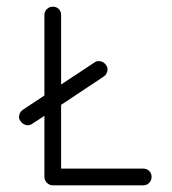

<svg xmlns="http://www.w3.org/2000/svg" viewBox="-20 -555 514 575"><path d="M138 0Q128 0 120.5 -7.5Q113 -15 113 -25V-208L76 -184Q71 -180 63 -180Q53 -180 45 -188Q37 -196 37 -204Q37 -218 48 -226L113 -269V-510Q113 -521 120.5 -528Q128 -535 138 -535Q149 -535 156 -528Q163 -521 163 -510V-302L263 -368Q268 -372 276 -372Q287 -372 294.5 -364Q302 -356 302 -348Q302 -334 291 -326L163 -241V-50H409Q420 -50 427 -43Q434 -36 434 -25Q434 -15 427 -7.5Q420 0 409 0Z"/></svg>

Font: Hubballi
Style: Regular
Weight: 400
Designer: Erin McLaughlin
Version: Version 1.000; ttfautohint (v1.8.3)